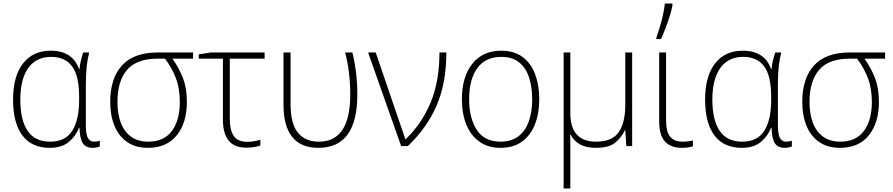

<svg xmlns="http://www.w3.org/2000/svg" viewBox="-20 -827 5054 1087"><path d="M261 10Q160 10 107 -60Q54 -130 54 -263Q54 -396 110.5 -468Q167 -540 267 -540Q391 -540 428 -435H430Q432 -460 438 -484.5Q444 -509 451 -530H485Q476 -496 471 -452Q466 -408 466 -344V-119Q466 -65 478 -45Q490 -25 512 -25Q530 -25 545 -30V2Q539 5 527.5 7.5Q516 10 506 10Q466 10 449 -16Q432 -42 430 -103H427Q409 -56 369 -23Q329 10 261 10ZM264 -25Q351 -25 389.5 -87.5Q428 -150 428 -259V-278Q428 -398 388 -451.5Q348 -505 270 -505Q185 -505 140 -442Q95 -379 95 -263Q95 -147 136.5 -86Q178 -25 264 -25Z M1038 -251Q1038 -132 981 -61Q924 10 817 10Q748 10 700.5 -22.5Q653 -55 628.5 -113.5Q604 -172 604 -250Q604 -384 671 -457Q738 -530 873 -530H1073V-495H956Q994 -442 1016 -384.5Q1038 -327 1038 -251ZM645 -250Q645 -184 663.5 -133.5Q682 -83 721 -54Q760 -25 819 -25Q908 -25 953 -85.5Q998 -146 998 -250Q998 -326 976 -384Q954 -442 914 -495H873Q754 -495 699.5 -431.5Q645 -368 645 -250Z M1478 -530V-495H1281V-156Q1281 -90 1303.5 -57Q1326 -24 1380 -24Q1400 -24 1419 -27.5Q1438 -31 1454 -36V-3Q1440 2 1419 5.5Q1398 9 1375 9Q1306 9 1274 -31.5Q1242 -72 1242 -150V-495H1105V-519L1174 -530Z M1783 10Q1683 10 1634 -52Q1585 -114 1585 -233V-530H1625V-237Q1625 -128 1666 -76.5Q1707 -25 1786 -25Q1963 -25 1963 -293Q1963 -354 1956 -413Q1949 -472 1934 -530H1975Q1989 -472 1996 -414Q2003 -356 2003 -292Q2003 10 1783 10Z M2064 -530H2107L2253 -103Q2257 -89 2264 -71Q2271 -53 2275 -39H2277Q2369 -128 2418.5 -248Q2468 -368 2468 -530H2507Q2507 -359 2453 -232Q2399 -105 2289 0H2251Z M3033 -265Q3033 -185 3008.5 -123Q2984 -61 2935.5 -25.5Q2887 10 2813 10Q2743 10 2694 -25Q2645 -60 2620 -122Q2595 -184 2595 -265Q2595 -392 2654 -466Q2713 -540 2818 -540Q2891 -540 2939 -504Q2987 -468 3010 -406Q3033 -344 3033 -265ZM2636 -265Q2636 -158 2679.5 -91.5Q2723 -25 2813 -25Q2875 -25 2915 -55.5Q2955 -86 2974 -140Q2993 -194 2993 -265Q2993 -333 2975.5 -387.5Q2958 -442 2919.5 -473.5Q2881 -505 2818 -505Q2729 -505 2682.5 -441.5Q2636 -378 2636 -265Z M3559 -530V0H3526L3520 -90H3518Q3498 -48 3462.5 -19Q3427 10 3354 10Q3298 10 3263 -10Q3228 -30 3211 -64H3208Q3209 -44 3209 -19Q3209 6 3209 31V240H3171V-530H3209V-186Q3209 -25 3355 -25Q3446 -25 3483 -79Q3520 -133 3520 -233V-530Z M3751 -530V-146Q3751 -81 3774 -53Q3797 -25 3844 -25Q3861 -25 3876.5 -27Q3892 -29 3903 -32V1Q3893 5 3875.5 7.5Q3858 10 3840 10Q3779 10 3745.5 -25Q3712 -60 3712 -140V-530ZM3696 -606V-614Q3710 -652 3724.5 -706Q3739 -760 3744 -807H3787V-797Q3782 -768 3771 -733.5Q3760 -699 3747 -665.5Q3734 -632 3722 -606Z M4179 10Q4078 10 4025 -60Q3972 -130 3972 -263Q3972 -396 4028.5 -468Q4085 -540 4185 -540Q4309 -540 4346 -435H4348Q4350 -460 4356 -484.5Q4362 -509 4369 -530H4403Q4394 -496 4389 -452Q4384 -408 4384 -344V-119Q4384 -65 4396 -45Q4408 -25 4430 -25Q4448 -25 4463 -30V2Q4457 5 4445.5 7.5Q4434 10 4424 10Q4384 10 4367 -16Q4350 -42 4348 -103H4345Q4327 -56 4287 -23Q4247 10 4179 10ZM4182 -25Q4269 -25 4307.5 -87.5Q4346 -150 4346 -259V-278Q4346 -398 4306 -451.5Q4266 -505 4188 -505Q4103 -505 4058 -442Q4013 -379 4013 -263Q4013 -147 4054.5 -86Q4096 -25 4182 -25Z M4956 -251Q4956 -132 4899 -61Q4842 10 4735 10Q4666 10 4618.5 -22.5Q4571 -55 4546.5 -113.5Q4522 -172 4522 -250Q4522 -384 4589 -457Q4656 -530 4791 -530H4991V-495H4874Q4912 -442 4934 -384.5Q4956 -327 4956 -251ZM4563 -250Q4563 -184 4581.5 -133.5Q4600 -83 4639 -54Q4678 -25 4737 -25Q4826 -25 4871 -85.5Q4916 -146 4916 -250Q4916 -326 4894 -384Q4872 -442 4832 -495H4791Q4672 -495 4617.5 -431.5Q4563 -368 4563 -250Z"/></svg>

Font: Noto Sans Disp ExtLt
Style: Regular
Weight: 200
Designer: Monotype Design Team
Foundry: Monotype Imaging Inc.
Version: Version 2.000;GOOG;noto-source:20170915:90ef993387c0